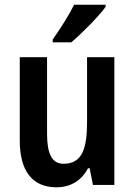

<svg xmlns="http://www.w3.org/2000/svg" viewBox="-20 -786 572 816"><path d="M429 -757V-766H295C273 -721 238 -667 204 -618V-606H283C329 -645 401 -718 429 -757ZM466 -543H350V-267C350 -152 328 -90 250 -90C201 -90 180 -132 180 -217V-543H64V-189C64 -61 116 10 220 10C278 10 326 -17 354 -71H361L375 0H466Z"/></svg>

Font: Noto Sans Arabic UI Cn SmBd
Style: Regular
Weight: 600
Width: 3
Designer: Monotype Design Team, Nadine Chahine and Nizar Qandah
Foundry: Monotype Imaging Inc.
Version: Version 2.010